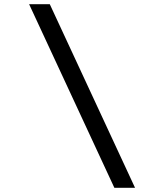

<svg xmlns="http://www.w3.org/2000/svg" viewBox="-20 -789 751 910"><path d="M620 101H522L118 -769H216Z"/></svg>

Font: DM Sans 10pt Medium
Style: Italic
Weight: 500
Italic angle: -10°
Version: Version 4.004;gftools[0.9.30]